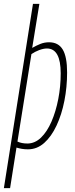

<svg xmlns="http://www.w3.org/2000/svg" viewBox="-44 -760 387 990"><path d="M-24 210 126 -740H159L122 -513Q143 -525 164 -533.5Q185 -542 209 -542Q257 -542 279.5 -504.5Q302 -467 302 -386Q302 -311 288 -240Q274 -169 247.5 -112.5Q221 -56 184 -23Q147 10 100 10Q83 10 68.5 7.5Q54 5 41 1L8 210ZM97 -20Q136 -20 167.5 -50.5Q199 -81 221.5 -133Q244 -185 256.5 -249.5Q269 -314 269 -382Q269 -510 198 -510Q180 -510 157.5 -501.5Q135 -493 118 -481L46 -30Q68 -20 97 -20Z"/></svg>

Font: Georama Condensed ExtraLight
Style: Italic
Weight: 200
Width: 3
Italic angle: -9°
Designer: Jean-Baptiste Levee
Foundry: Production Type
Version: Version 1.000